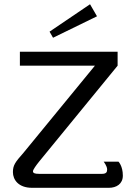

<svg xmlns="http://www.w3.org/2000/svg" viewBox="-20 -897 648 917"><path d="M443.3 -819.2 410 -876.7 216.7 -745.8 233.3 -716.7ZM75 -650V-583.3H433.3L91.7 -166.7C52.5 -122.5 41.7 -107.5 41.7 -75C41.7 -38.3 68.3 0 133.3 0H500C535.8 0 566.7 -18.3 566.7 -58.3C566.7 -104.2 545.8 -125 545.8 -125H475C475 -125 491.7 -104.2 491.7 -87.5C491.7 -75 487.5 -66.7 466.7 -66.7H166.7C144.2 -66.7 137.5 -70.8 137.5 -79.2C137.5 -86.7 153.3 -108.3 166.7 -125L541.7 -583.3V-650Z"/></svg>

Font: BoonHome
Style: Book
Weight: 400
Designer: Sungsit Sawaiwan
Foundry: Sungsit Sawaiwan
Version: Version 0.2